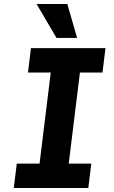

<svg xmlns="http://www.w3.org/2000/svg" viewBox="-20 -941 573 961"><path d="M49 0 64 -122H178L234 -578H120L135 -700H508L493 -578H380L324 -122H437L422 0ZM263 -751 163 -921H317L366 -751Z"/></svg>

Font: Inclusive Sans
Style: Bold Italic
Weight: 700
Italic angle: -7°
Designer: Olivia King
Foundry: Olivia King
Version: Version 2.004